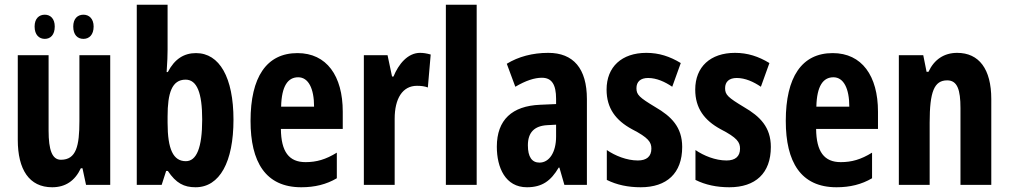

<svg xmlns="http://www.w3.org/2000/svg" viewBox="-20 -780 4257 810"><path d="M126 -668C126 -633 145 -616 169 -616C193 -616 211 -633 211 -668C211 -701 193 -718 169 -718C145 -718 126 -702 126 -668ZM289 -668C289 -633 307 -616 332 -616C356 -616 375 -633 375 -668C375 -701 356 -718 332 -718C308 -718 289 -702 289 -668ZM445 -547H315V-269C315 -165 302 -106 237 -106C200 -106 185 -147 185 -229V-547H55V-190C55 -65 103 10 200 10C256 10 296 -17 321 -70H328L343 0H445Z M687 -570V-760H557V0H662L681 -59H688C723 -7 756 10 805 10C907 10 965 -97 965 -275C965 -453 906 -556 807 -556C757 -556 717 -532 688 -476H683C686 -518 687 -549 687 -570ZM763 -444C811 -444 833 -388 833 -276C833 -156 809 -100 764 -100C711 -100 687 -150 687 -262V-289C687 -387 705 -444 763 -444Z M1235 -556C1104 -556 1037 -454 1037 -270C1037 -97 1100 10 1251 10C1308 10 1357 -2 1401 -28V-136C1354 -107 1315 -96 1269 -96C1199 -96 1166 -140 1165 -236H1426V-309C1426 -460 1358 -556 1235 -556ZM1238 -454C1281 -454 1305 -407 1305 -330H1166C1168 -418 1195 -454 1238 -454Z M1752 -557C1700 -557 1661 -509 1640 -457H1634L1615 -547H1515V0H1645V-279C1645 -364 1678 -418 1739 -418C1757 -418 1772 -416 1785 -411L1797 -550C1779 -555 1766 -557 1752 -557Z M1991 0V-760H1861V0Z M2293 -557C2227 -557 2167 -541 2118 -511L2154 -414C2198 -440 2235 -452 2266 -452C2308 -452 2326 -423 2326 -363V-341L2258 -338C2141 -333 2076 -275 2076 -161C2076 -73 2112 10 2203 10C2267 10 2304 -17 2337 -73H2340L2361 0H2456V-362C2456 -491 2399 -557 2293 -557ZM2289 -252 2326 -254V-204C2326 -137 2297 -94 2256 -94C2224 -94 2207 -118 2207 -167C2207 -221 2234 -249 2289 -252Z M2858 -160C2858 -244 2812 -289 2745 -328C2677 -369 2665 -380 2665 -408C2665 -435 2682 -451 2714 -451C2750 -451 2785 -435 2816 -414L2852 -514C2806 -542 2760 -557 2707 -557C2603 -557 2539 -498 2539 -402C2539 -323 2578 -272 2646 -235C2716 -199 2728 -180 2728 -153C2728 -120 2708 -103 2671 -103C2624 -103 2575 -123 2540 -147V-21C2582 0 2630 10 2683 10C2793 10 2858 -49 2858 -160Z M3232 -160C3232 -244 3186 -289 3119 -328C3051 -369 3039 -380 3039 -408C3039 -435 3056 -451 3088 -451C3124 -451 3159 -435 3190 -414L3226 -514C3180 -542 3134 -557 3081 -557C2977 -557 2913 -498 2913 -402C2913 -323 2952 -272 3020 -235C3090 -199 3102 -180 3102 -153C3102 -120 3082 -103 3045 -103C2998 -103 2949 -123 2914 -147V-21C2956 0 3004 10 3057 10C3167 10 3232 -49 3232 -160Z M3493 -556C3362 -556 3295 -454 3295 -270C3295 -97 3358 10 3509 10C3566 10 3615 -2 3659 -28V-136C3612 -107 3573 -96 3527 -96C3457 -96 3424 -140 3423 -236H3684V-309C3684 -460 3616 -556 3493 -556ZM3496 -454C3539 -454 3563 -407 3563 -330H3424C3426 -418 3453 -454 3496 -454Z M4018 -557C3963 -557 3921 -529 3897 -477H3889L3875 -547H3772V0H3902V-263C3902 -393 3921 -441 3976 -441C4019 -441 4032 -401 4032 -324V0H4162V-362C4162 -489 4110 -557 4018 -557Z"/></svg>

Font: Noto Sans Armenian ExtraCondensed
Style: Regular
Weight: 400
Width: 2
Designer: Monotype Design Team
Foundry: Monotype Imaging Inc.
Version: Version 2.008